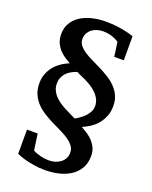

<svg xmlns="http://www.w3.org/2000/svg" viewBox="-158 -805 816 1033"><g transform="rotate(20 250.0 -288.5)"><path d="M366.2 -272Q366.2 -294.4 356.4 -312.7Q346.7 -331.1 331.5 -345.5Q316.4 -359.9 298.3 -370.8Q280.3 -381.8 263.2 -389.9Q246.1 -397.9 232.7 -403.6Q219.2 -409.2 213.9 -413.1Q212.9 -412.6 206.5 -410.4Q200.2 -408.2 190.9 -403.8Q181.6 -399.4 171.1 -392.3Q160.6 -385.3 151.6 -374.8Q142.6 -364.3 136.7 -350.1Q130.9 -335.9 130.9 -317.9Q130.9 -296.9 138.2 -280.3Q145.5 -263.7 158 -250Q170.4 -236.3 186.3 -225.3Q202.1 -214.4 219.2 -205.1Q236.3 -195.8 253.4 -188Q270.5 -180.2 285.2 -172.9Q282.7 -171.4 287.6 -173.8Q292.5 -176.3 301.5 -182.1Q310.5 -188 321.8 -196.8Q333 -205.6 342.8 -216.8Q352.5 -228 359.4 -241.9Q366.2 -255.9 366.2 -272ZM458 -306.2Q458 -275.9 449.5 -252.4Q440.9 -229 428.2 -211.2Q415.5 -193.4 400.4 -180.9Q385.3 -168.5 371.6 -160.4Q357.9 -152.3 348.4 -148.2Q338.9 -144 336.9 -143.1Q345.2 -137.7 362.1 -128.4Q378.9 -119.1 395.8 -103.8Q412.6 -88.4 425.3 -66.2Q438 -43.9 438 -13.2Q438 30.3 419.2 60.3Q400.4 90.3 370.6 108.6Q340.8 127 303.7 135Q266.6 143.1 230 143.1Q193.8 143.1 163.8 137.9Q133.8 132.8 111.8 126.5Q85.9 119.1 64.9 109.9V-28.8H126L139.2 64Q148.9 69.8 161.6 74.2Q174.3 78.6 187 81.5Q199.7 84.5 211.7 85.7Q223.6 86.9 231.9 86.9Q251 86.9 268.1 81.3Q285.2 75.7 298.1 65.7Q311 55.7 318.6 41.5Q326.2 27.3 326.2 9.8Q326.2 -12.2 314 -28.6Q301.8 -44.9 281.7 -58.8Q261.7 -72.8 236.3 -85Q210.9 -97.2 184.1 -110.4Q157.2 -123.5 131.8 -139.4Q106.4 -155.3 86.4 -175.8Q66.4 -196.3 54.2 -223.4Q42 -250.5 42 -286.1Q42 -313.5 49.3 -335Q56.6 -356.4 67.9 -373Q79.1 -389.6 93 -401.9Q106.9 -414.1 119.9 -422.4Q132.8 -430.7 143.6 -435.5Q154.3 -440.4 159.2 -442.9Q149.4 -448.7 132.8 -458.5Q116.2 -468.3 100.6 -483.6Q85 -499 73.5 -521.2Q62 -543.5 62 -575.2Q62 -612.3 78.6 -639.4Q95.2 -666.5 123.5 -684.6Q151.9 -702.6 188.7 -711.4Q225.6 -720.2 266.1 -720.2Q301.8 -720.2 331.1 -716.3Q360.4 -712.4 381.8 -707.5Q406.7 -702.1 426.8 -694.8V-557.1H372.1L360.8 -639.2Q350.1 -646.5 336.4 -652.3Q324.7 -657.7 307.6 -661.9Q290.5 -666 269 -666Q252 -666 235.8 -661.1Q219.7 -656.2 206.8 -646.5Q193.8 -636.7 186 -622.3Q178.2 -607.9 178.2 -588.9Q178.2 -569.3 190.2 -554Q202.1 -538.6 221.9 -525.4Q241.7 -512.2 266.8 -500.2Q292 -488.3 318.1 -475.1Q344.2 -461.9 369.4 -446.5Q394.5 -431.2 414.3 -411.1Q434.1 -391.1 446 -365.5Q458 -339.8 458 -306.2Z"/></g></svg>

Font: Charis SIL CyrE
Style: Bold
Weight: 700
Foundry: SIL International
Version: Version 5.000